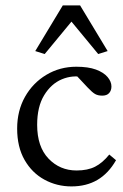

<svg xmlns="http://www.w3.org/2000/svg" viewBox="-20 -666 445 694"><path d="M238.3 7.8Q185.5 7.8 140.6 -16.6Q95.7 -41 68.8 -87.9Q42 -134.8 42 -201.2Q42 -265.6 70.3 -315.9Q98.6 -366.2 147.5 -395.5Q196.3 -424.8 255.9 -424.8Q298.8 -424.8 326.7 -414.6Q354.5 -404.3 368.7 -387.7Q382.8 -371.1 382.8 -353.5Q382.8 -338.9 374.5 -329.6Q366.2 -320.3 349.6 -320.3Q334 -320.3 323.7 -326.2Q313.5 -332 296.9 -349.6L252.9 -396.5L283.2 -386.7Q242.2 -395.5 203.6 -379.4Q165 -363.3 139.6 -321.8Q114.3 -280.3 114.3 -214.8Q114.3 -135.7 155.3 -92.8Q196.3 -49.8 256.8 -49.8Q296.9 -49.8 323.7 -63.5Q350.6 -77.1 375 -107.4L399.4 -86.9Q372.1 -39.1 332 -15.6Q292 7.8 238.3 7.8ZM369.1 -481.4 335 -470.7 210 -622.1H266.6L141.6 -470.7L107.4 -481.4L207 -646.5H269.5Z"/></svg>

Font: Crimson Pro Light
Style: Regular
Weight: 300
Designer: Jacques Le Bailly
Foundry: Baron von Fonthausen
Version: Version 1.003